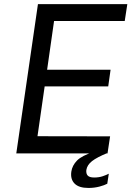

<svg xmlns="http://www.w3.org/2000/svg" viewBox="-20 -743 641 930"><path d="M58.9 0 163.8 -723H596.7L584.2 -641.4H241.9L208.2 -405.2H515.6L504.2 -324.4H196.3L161.6 -83.2L513.3 -82.6L500.8 0ZM408.5 167.4Q362 167.4 341.2 146.1Q320.3 124.9 325.5 88.3Q329.8 58.4 353.2 34.5Q376.7 10.7 435.4 -8L500.8 -2.1Q449.5 18.9 425.8 37.4Q402.1 55.9 398.2 80.3Q396.3 98.2 404.9 107.5Q413.6 116.8 436.2 116.8Q459.2 116.8 477.6 110.6Q496 104.3 507 98.4L499.6 146.9Q486.7 154.1 461.7 160.8Q436.6 167.4 408.5 167.4Z"/></svg>

Font: Public Sans Thin
Style: Italic
Weight: 100
Italic angle: -8°
Designer: The Public Sans project authors (U.S. Web Design System). Libre Franklin designed by Pablo Impallari and Rodrigo Fuenzal
Version: Version 2.000